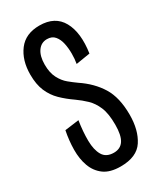

<svg xmlns="http://www.w3.org/2000/svg" viewBox="-176 -731 669 802"><g transform="rotate(-30 158.5 -330.0)"><path d="M159 10Q108 10 79 -11.5Q50 -33 37 -68.5Q24 -104 24.5 -148Q25 -192 34 -237L102 -246Q94 -194 94.5 -150.5Q95 -107 110.5 -80.5Q126 -54 163 -54Q195 -54 210.5 -78Q226 -102 226 -153Q226 -207 212.5 -238.5Q199 -270 178 -290Q157 -310 133 -327Q101 -349 76 -373.5Q51 -398 37 -431Q23 -464 23 -511Q23 -580 57 -625Q91 -670 158 -670Q233 -670 264 -614Q295 -558 281 -464L213 -453Q217 -475 217 -501Q217 -527 212 -550.5Q207 -574 194 -589.5Q181 -605 157 -605Q129 -605 112.5 -581.5Q96 -558 96 -517Q96 -478 109.5 -452Q123 -426 142.5 -410Q162 -394 179 -382Q236 -344 267.5 -293Q299 -242 299 -159Q299 -85 268 -37.5Q237 10 159 10Z"/></g></svg>

Font: Bricolage Grotesque 96pt Condensed Light
Style: Regular
Weight: 300
Width: 3
Designer: Mathieu Triay
Foundry: Atelier Triay
Version: Version 1.001; ttfautohint (v1.8.4.7-5d5b);gftools[0.9.33.de